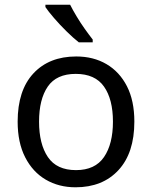

<svg xmlns="http://www.w3.org/2000/svg" viewBox="-20 -786 645 816"><path d="M551 -269Q551 -136 483.5 -63Q416 10 301 10Q230 10 174.5 -22.5Q119 -55 87 -117.5Q55 -180 55 -269Q55 -402 122 -474Q189 -546 304 -546Q377 -546 432.5 -513.5Q488 -481 519.5 -419.5Q551 -358 551 -269ZM146 -269Q146 -174 183.5 -118.5Q221 -63 303 -63Q384 -63 422 -118.5Q460 -174 460 -269Q460 -364 422 -418Q384 -472 302 -472Q220 -472 183 -418Q146 -364 146 -269ZM278 -766Q289 -744 305.5 -716.5Q322 -689 340.5 -663Q359 -637 374 -618V-606H315Q292 -624 263 -652.5Q234 -681 209.5 -709.5Q185 -738 173 -756V-766Z"/></svg>

Font: Noto Sans Tifinagh
Style: Regular
Weight: 400
Designer: JamraPatel
Foundry: JamraPatel LLC
Version: Version 2.004; ttfautohint (v1.8.4.7-5d5b)